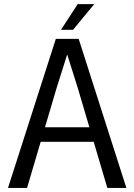

<svg xmlns="http://www.w3.org/2000/svg" viewBox="-20 -918 654 938"><path d="M252.7 -728H364.4L597.4 0H504.3L361 -484.6L308.9 -650.1H307.6L255.5 -484.6L112.2 0H19.1ZM192.7 -296.1H424.2L441.3 -225.2H175.8ZM277.9 -772.4 359.5 -897.7H440.2L336.8 -772.4Z"/></svg>

Font: Murecho Thin
Style: Regular
Weight: 100
Designer: Neil Summerour
Foundry: Positype
Version: Version 1.010